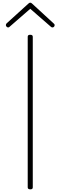

<svg xmlns="http://www.w3.org/2000/svg" viewBox="-20 -1407 454 1441"><path d="M208 14Q197 14 192.5 10Q188 6 188 -1V-1131Q188 -1139 192.5 -1142.5Q197 -1146 207 -1146Q216 -1146 221 -1142.5Q226 -1139 226 -1131V-1Q226 6 222 10Q218 14 208 14ZM41 -1201Q35 -1201 29.5 -1206.5Q24 -1212 24 -1219Q24 -1222 25.5 -1225Q27 -1228 29 -1231L191 -1378Q196 -1383 199.5 -1385Q203 -1387 207 -1387Q211 -1387 214.5 -1385Q218 -1383 223 -1378L385 -1229Q388 -1227 389 -1224Q390 -1221 390 -1218Q390 -1211 385 -1206Q380 -1201 374 -1201Q370 -1201 367 -1202.5Q364 -1204 361 -1207L207 -1341L53 -1207Q50 -1204 47.5 -1202.5Q45 -1201 41 -1201Z"/></svg>

Font: Playwrite BR Thin
Style: Regular
Weight: 250
Version: Version 1.003